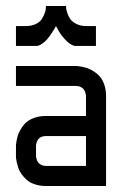

<svg xmlns="http://www.w3.org/2000/svg" viewBox="-20 -620 440 640"><path d="M33.2 -399.9H233.4Q235.4 -399.9 239 -399.7Q242.7 -399.4 253.2 -397.5Q263.7 -395.5 272.9 -392.1Q282.2 -388.7 293.9 -381.1Q305.7 -373.5 314 -363.5Q322.3 -353.5 327.9 -336.9Q333.5 -320.3 333.5 -299.8V0H133.3Q112.8 0 96.2 -5.6Q79.6 -11.2 69.6 -20Q59.6 -28.8 52 -39.3Q44.4 -49.8 41 -60.5Q37.6 -71.3 35.6 -80.1Q33.7 -88.9 33.2 -94.7V-100.1V-133.3Q33.2 -135.3 33.4 -138.9Q33.7 -142.6 35.6 -153.1Q37.6 -163.6 41 -172.9Q44.4 -182.1 52 -193.8Q59.6 -205.6 69.6 -213.9Q79.6 -222.2 96.2 -227.8Q112.8 -233.4 133.3 -233.4H266.6V-299.8Q266.6 -301.3 266.4 -303.5Q266.1 -305.7 264.4 -311.5Q262.7 -317.4 259.5 -321.8Q256.3 -326.2 249.5 -329.8Q242.7 -333.5 233.4 -333.5H33.2ZM266.6 -166.5H133.3Q106 -166.5 100.6 -139.6Q100.1 -133.3 100.1 -133.3V-100.1Q100.1 -98.6 100.3 -96.4Q100.6 -94.2 102.3 -88.6Q104 -83 107.2 -78.6Q110.4 -74.2 117.2 -70.6Q124 -66.9 133.3 -66.9H266.6ZM33.2 -466.8V-533.2H66.9Q85.4 -533.2 99.4 -540Q113.3 -546.9 119.4 -556.6Q125.5 -566.4 129.2 -576.4Q132.8 -586.4 132.8 -593.3L133.3 -600.1H200.2Q200.2 -597.2 200.4 -592.8Q200.7 -588.4 204.3 -576.9Q208 -565.4 214.1 -556.6Q220.2 -547.9 234.1 -540.5Q248 -533.2 266.6 -533.2H299.8V-466.8H233.4Q218.8 -466.8 201.9 -483.4Q185.1 -500 175.8 -516.6L166.5 -533.2Q165 -530.3 162.6 -525.9Q160.2 -521.5 152.6 -510Q145 -498.5 137.7 -489.7Q130.4 -481 119.9 -473.9Q109.4 -466.8 100.1 -466.8Z"/></svg>

Font: Malkor
Style: Regular
Weight: 400
Version: Version 1.3